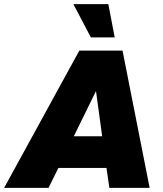

<svg xmlns="http://www.w3.org/2000/svg" viewBox="-60 -914 792 934"><path d="M-40 0 326 -668H536L668 0H472L458 -97H224L176 0ZM299 -251H437L407 -471ZM382 -732 297 -894H467L498 -732Z"/></svg>

Font: Gantari Black
Style: Italic
Weight: 900
Italic angle: -10°
Version: Version 1.000